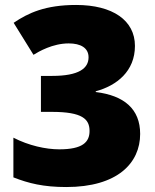

<svg xmlns="http://www.w3.org/2000/svg" viewBox="-20 -744 626 774"><path d="M524 -559C524 -662 434 -724 287 -724C163 -724 94 -692 35 -652L115 -523C136 -536 192 -569 257 -569C305 -569 337 -551 337 -513C337 -469 299 -438 190 -438H145V-293H189C312 -293 341 -264 341 -216C341 -171 313 -142 219 -142C165 -142 96 -157 34 -189V-29C95 -5 155 10 247 10C454 10 545 -87 545 -204C545 -305 480 -359 366 -373V-376C451 -399 524 -457 524 -559Z"/></svg>

Font: Noto Sans Arabic UI Bk
Style: Regular
Weight: 900
Designer: Monotype Design Team, Nadine Chahine and Nizar Qandah
Foundry: Monotype Imaging Inc.
Version: Version 2.010